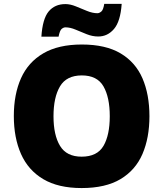

<svg xmlns="http://www.w3.org/2000/svg" viewBox="-20 -953 837 983"><path d="M745.1 -357.9Q745.1 -247.6 709.5 -164.8Q673.8 -82 597.2 -36.1Q520.5 9.8 397.9 9.8Q278.3 9.8 201.4 -35.9Q124.5 -81.5 87.6 -164.6Q50.8 -247.6 50.8 -358.9Q50.8 -470.2 87.6 -552.5Q124.5 -634.8 201.7 -679.9Q278.8 -725.1 398.9 -725.1Q521 -725.1 597.4 -679.7Q673.8 -634.3 709.5 -551.8Q745.1 -469.2 745.1 -357.9ZM253.9 -357.9Q253.9 -261.2 287.4 -206.1Q320.8 -150.9 397.9 -150.9Q477.5 -150.9 509.8 -206.1Q542 -261.2 542 -357.9Q542 -454.6 509.8 -510.7Q477.5 -566.9 398.9 -566.9Q320.3 -566.9 287.1 -510.7Q253.9 -454.6 253.9 -357.9ZM191.9 -765.1Q197.8 -856.9 229.2 -894.5Q260.7 -932.1 314.9 -932.1Q339.8 -932.1 368.4 -920.4Q397 -908.7 425.5 -897Q454.1 -885.3 479 -885.3Q487.8 -885.3 498.3 -893.6Q508.8 -901.9 513.7 -933.1H603Q596.7 -843.3 563.7 -804.7Q530.8 -766.1 482.9 -766.1Q453.6 -766.1 424.1 -777.8Q394.5 -789.6 366.9 -801.3Q339.4 -813 314.9 -813Q305.7 -813 295.9 -805.2Q286.1 -797.4 279.8 -765.1Z"/></svg>

Font: Open Sans ExtraBold
Style: Regular
Weight: 800
Designer: Monotype Design Team
Foundry: Monotype Imaging Inc.
Version: Version 3.003; ttfautohint (v1.8.4)